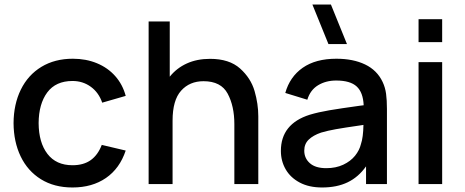

<svg xmlns="http://www.w3.org/2000/svg" viewBox="-20 -815 2058 850"><path d="M40 -270Q40.5 -353.5 72.2 -418.2Q104 -483 163.2 -519Q222.5 -555 302.5 -555Q361 -555 409.2 -535Q457.5 -515 490.2 -478Q523 -441 536.5 -390.5L432.5 -360.5Q417 -405.5 381.8 -431Q346.5 -456.5 301 -456.5Q227 -456.5 189.2 -405.8Q151.5 -355 151 -270Q151.5 -184 190 -133.8Q228.5 -83.5 301 -83.5Q350 -83.5 381.8 -106.2Q413.5 -129 430.5 -173.5L536.5 -148.5Q510 -69 449 -27Q388 15 301 15Q220 15 161.2 -21.5Q102.5 -58 71.5 -122.5Q40.5 -187 40 -270Z M1123.5 -300V0H1017.5V-265.5Q1017.5 -345 988 -400.2Q958.5 -455.5 881 -455.5Q819.5 -455.5 781.8 -413.5Q744 -371.5 744 -281V0H638V-720H731.5V-475.5Q762 -513.5 807 -534Q852 -554.5 910 -554.5Q995 -554.5 1042.8 -511.8Q1090.5 -469 1107 -412Q1123.5 -355 1123.5 -300Z M1516 -620H1434L1363 -795H1445ZM1693 -332.5V0H1600.5V-78.5Q1567 -31 1519.2 -8Q1471.5 15 1406 15Q1348 15 1307 -6.8Q1266 -28.5 1244.8 -65.2Q1223.5 -102 1223.5 -147Q1223.5 -266.5 1351 -307Q1389.5 -318.5 1438.2 -326.8Q1487 -335 1573.5 -347L1590 -349Q1587.5 -406 1559 -432.2Q1530.5 -458.5 1468 -458.5Q1422.5 -458.5 1388 -437.5Q1353.5 -416.5 1340.5 -373.5L1243 -403.5Q1263 -475 1320.2 -515Q1377.5 -555 1469 -555Q1543.5 -555 1596.5 -529.5Q1649.5 -504 1674 -452Q1685.5 -427.5 1689.2 -399.8Q1693 -372 1693 -332.5ZM1578 -177.5Q1588 -206.5 1589 -262L1576 -260Q1503 -249.5 1466.8 -243Q1430.5 -236.5 1401.5 -228Q1366.5 -216 1346.8 -197Q1327 -178 1327 -148Q1327 -114.5 1351.8 -92.5Q1376.5 -70.5 1424.5 -70.5Q1467 -70.5 1499.5 -85.8Q1532 -101 1551.8 -125.5Q1571.5 -150 1578 -177.5Z M1833 -628.5V-730H1937.5V-628.5ZM1833 0V-540H1937.5V0Z"/></svg>

Font: Manrope KiralyPet SmBd KiralyPet
Style: Regular
Weight: 600
Designer: Mikhail Sharanda
Foundry: Mikhail Sharanda
Version: Version 4.502